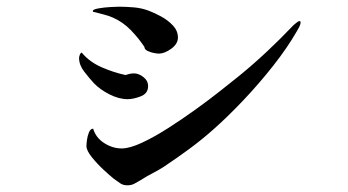

<svg xmlns="http://www.w3.org/2000/svg" viewBox="-20 -638 1040 573"><path d="M422 -381Q422 -359 400 -350.5Q378 -342 361 -342Q335 -342 306.5 -356.5Q278 -371 260 -390Q247 -404 231.5 -424Q216 -444 216 -465Q216 -468 218 -474Q220 -480 224 -481Q247 -453 284 -437Q321 -421 355 -414Q368 -419 380 -419Q394 -419 408 -408Q422 -397 422 -381ZM877 -571Q877 -565 873 -557.5Q869 -550 866 -545Q838 -496 795.5 -442Q753 -388 706 -338.5Q659 -289 616 -251Q581 -220 543.5 -192.5Q506 -165 467 -139Q451 -129 433.5 -120Q416 -111 399 -100Q389 -94 380.5 -89.5Q372 -85 360 -85Q347 -85 338 -91.5Q329 -98 319 -105Q309 -113 289.5 -131Q270 -149 254 -169Q238 -189 238 -202Q238 -208 239.5 -220Q241 -232 245.5 -243Q250 -254 258 -254Q266 -227 291 -211Q316 -195 343 -195Q367 -195 403.5 -212Q440 -229 481.5 -255.5Q523 -282 564 -311.5Q605 -341 639 -368Q673 -395 693 -411Q736 -446 777 -484.5Q818 -523 856 -563Q859 -565 864.5 -570Q870 -575 874 -575Q877 -575 877 -571ZM511 -526Q511 -507 491 -492.5Q471 -478 454 -478Q449 -478 438.5 -480Q428 -482 419.5 -486.5Q411 -491 411 -498Q393 -525 370 -548.5Q347 -572 318 -585Q305 -591 290.5 -594.5Q276 -598 262 -602Q257 -602 257 -605Q257 -610 274 -613Q291 -616 310 -617Q329 -618 334 -618Q356 -618 379.5 -616Q403 -614 424 -606Q440 -600 460.5 -589Q481 -578 496 -562Q511 -546 511 -526Z"/></svg>

Font: Kaisei HarunoUmi Medium
Style: Regular
Weight: 500
Designer: Font-Kai, 金井和夫
Foundry: KAZUO KANAI
Version: Version 5.003